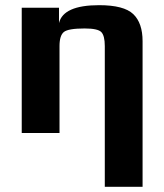

<svg xmlns="http://www.w3.org/2000/svg" viewBox="-20 -514 635 742"><path d="M531 208V-355C531 -401.7 519 -436.5 495 -459.5C471 -482.5 427 -494 363 -494C271 -494 219.3 -471 208 -425V-484H64V0H210V-336C210 -363.3 215.7 -381.5 227 -390.5C238.3 -399.5 265 -404 307 -404C341 -404 362.5 -399.3 371.5 -390C380.5 -380.7 385 -362.7 385 -336V208Z"/></svg>

Font: Play
Style: Bold
Weight: 700
Designer: Jonas Hecksher
Foundry: Jonas Hecksher, Playtypeª, e-types AS
Version: Version 1.002